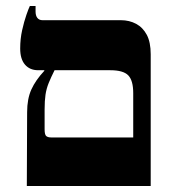

<svg xmlns="http://www.w3.org/2000/svg" viewBox="-20 -617 585 637"><path d="M69 0 70 -245Q70 -289 84 -320Q98 -351 127 -382V-384H107Q79 -384 63 -402.5Q47 -421 47 -456Q47 -488 53.5 -517Q60 -546 67.5 -567.5Q75 -589 79 -597H98V-579Q98 -565 104 -557.5Q110 -550 121 -550H381Q409 -550 431.5 -538Q454 -526 467 -501.5Q480 -477 480 -437V0ZM150 -161H422V-308Q422 -350 405.5 -367Q389 -384 346 -384H161Q149 -360 141.5 -341.5Q134 -323 131 -303Q128 -283 128 -253V-188Q128 -170 133.5 -165.5Q139 -161 150 -161Z"/></svg>

Font: Frank Ruhl Libre
Style: Bold
Weight: 700
Designer: Yanek Iontef
Foundry: Fontef
Version: Version 6.004